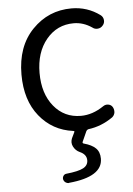

<svg xmlns="http://www.w3.org/2000/svg" viewBox="-56 -593 617 888"><g transform="rotate(-5 253.0 -149.0)"><path d="M338.9 12.7Q332 14.6 329.1 20.5L307.6 68.4Q304.7 75.2 312.5 77.1Q348.6 86.9 366.7 104.5Q384.8 122.1 384.8 153.3Q384.8 237.3 228.5 252Q227.5 252.9 226.6 252.9Q218.8 252.9 211.9 248Q204.1 242.2 202.1 232.4Q201.2 223.6 206.1 216.8Q210.9 210 219.7 209Q276.4 203.1 298.8 190.9Q321.3 178.7 321.3 155.3Q321.3 127.9 290 114.3Q270.5 105.5 260.7 85.9Q255.9 76.2 255.9 66.4Q255.9 57.6 259.8 47.9L272.5 21.5Q276.4 15.6 268.6 14.6Q172.9 2 112.8 -72.3Q52.7 -146.5 52.7 -265.6Q52.7 -396.5 127.4 -473.6Q202.1 -550.8 309.6 -550.8Q382.8 -550.8 441.4 -507.8Q453.1 -499 454.6 -484.4Q456.1 -469.7 446.3 -459Q437.5 -448.2 423.3 -446.8Q409.2 -445.3 398.4 -454.1Q358.4 -481.4 313.5 -481.4Q236.3 -481.4 186.5 -421.4Q136.7 -361.3 136.7 -265.6Q136.7 -169.9 185.1 -110.8Q233.4 -51.8 310.5 -51.8Q364.3 -51.8 416 -86.9Q426.8 -94.7 439.9 -92.8Q453.1 -90.8 460 -80.1Q465.8 -70.3 465.8 -59.6Q465.8 -57.6 465.8 -54.7Q463.9 -41 453.1 -32.2Q400.4 4.9 338.9 12.7Z"/></g></svg>

Font: Gen Jyuu Gothic P Normal
Style: Regular
Weight: 300
Designer: [Source Han Sans]
Ryoko NISHIZUKA  (kana & ideographs); Paul D. Hunt (Latin, Greek & Cyrillic); Wenlong ZHANG  (bopomofo
Version: Version 1.002.20150607